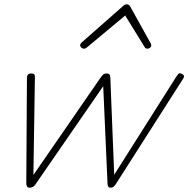

<svg xmlns="http://www.w3.org/2000/svg" viewBox="-20 -856 874 891"><path d="M118 15Q108 15 105 8.5Q102 2 102 -5L105 -495Q105 -503 109 -509Q113 -515 124 -515Q134 -515 138 -511.5Q142 -508 142 -500L135 -44L449 -499Q456 -508 460.5 -511.5Q465 -515 474 -515Q485 -515 488.5 -509.5Q492 -504 492 -496L510 -45L798 -500Q803 -508 807.5 -513Q812 -518 822 -514Q832 -510 833.5 -504Q835 -498 830 -491L517 -1Q512 6 507 10.5Q502 15 494 15Q485 15 482 9Q479 3 479 -4L459 -456L145 -1Q141 6 134 10.5Q127 15 118 15ZM369 -630Q363 -630 357.5 -635Q352 -640 352 -645Q352 -649 353.5 -652Q355 -655 359 -659L551 -828Q556 -833 560 -834.5Q564 -836 568 -836Q572 -836 575.5 -834.5Q579 -833 583 -828L677 -659Q679 -656 680.5 -652.5Q682 -649 682 -646Q682 -639 676 -634.5Q670 -630 664 -630Q660 -630 656.5 -632Q653 -634 651 -638L561 -784L387 -639Q380 -633 376.5 -631.5Q373 -630 369 -630Z"/></svg>

Font: Playwrite CU Thin
Style: Regular
Weight: 250
Designer: Veronika Burian, José Scaglione
Foundry: TypeTogether
Version: Version 1.002